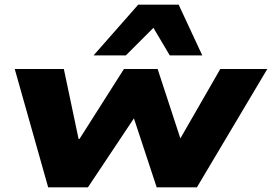

<svg xmlns="http://www.w3.org/2000/svg" viewBox="-20 -801 1163 821"><path d="M186 0 43 -506H253L316 -207H320L510 -506H654L752 -207H750L922 -506H1123L822 0H650L550 -303H558L356 0ZM380 -564 571 -781H744L845 -564H706L636 -682L518 -564Z"/></svg>

Font: Nunito Sans 7pt Expanded Black
Style: Italic
Weight: 900
Width: 7
Italic angle: -9°
Designer: Vernon Adams
Foundry: Vernon Adams
Version: Version 3.101;gftools[0.9.27]